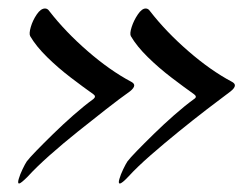

<svg xmlns="http://www.w3.org/2000/svg" viewBox="-20 -438 582 452"><path d="M262 -6Q258 -6 261 -16.5Q264 -27 270 -39.5Q276 -52 280 -58Q286 -66 302.5 -83Q319 -100 342 -122.5Q365 -145 390 -167Q415 -189 437 -205Q445 -210 437 -216Q413 -233 383.5 -255.5Q354 -278 328 -303.5Q302 -329 288 -353Q285 -359 290 -374.5Q295 -390 304.5 -404Q314 -418 323 -418Q329 -418 333 -412Q371 -363 423.5 -317.5Q476 -272 525 -246Q533 -242 533 -237Q533 -231 523 -223Q500 -206 467.5 -181Q435 -156 400.5 -128Q366 -100 334.5 -72.5Q303 -45 282 -22Q267 -6 262 -6ZM25 -6Q21 -6 24 -16.5Q27 -27 33 -39.5Q39 -52 43 -58Q49 -66 65.5 -83Q82 -100 105 -122.5Q128 -145 153 -167Q178 -189 200 -205Q207 -211 200 -216Q176 -233 146.5 -255.5Q117 -278 91 -303.5Q65 -329 51 -353Q48 -359 52.5 -374.5Q57 -390 66.5 -404Q76 -418 86 -418Q92 -418 96 -412Q134 -363 186.5 -317.5Q239 -272 288 -246Q296 -242 296 -237Q296 -231 286 -223Q262 -206 230 -181Q198 -156 163 -128Q128 -100 97 -72.5Q66 -45 45 -22Q29 -6 25 -6Z"/></svg>

Font: Kings
Style: Regular
Weight: 400
Designer: Robert E. Leuschke
Foundry: Robert E. Leuschke
Version: Version 1.010; ttfautohint (v1.8.3)